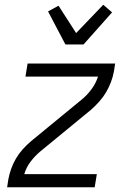

<svg xmlns="http://www.w3.org/2000/svg" viewBox="-20 -787 540 807"><path d="M10 0 15 -33Q19 -55 27 -77.5Q35 -100 47 -120.5Q59 -141 75.5 -159.5Q92 -178 111 -194L324 -369Q347 -388 365 -412.5Q383 -437 392 -465H87L96 -520H464L459 -488Q455 -465 446.5 -442.5Q438 -420 426 -399.5Q414 -379 397.5 -360.5Q381 -342 363 -326L150 -151Q127 -132 108.5 -107.5Q90 -83 82 -55H387L378 0ZM255 -600 182 -739 226 -763 300 -648 414 -767 451 -735 331 -600Z"/></svg>

Font: Iosevka Term Curly Lt Obl
Style: Regular
Weight: 300
Italic angle: -9°
Designer: Belleve Invis
Foundry: Belleve Invis
Version: Version 32.3.0